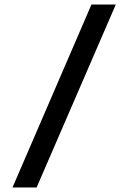

<svg xmlns="http://www.w3.org/2000/svg" viewBox="-20 -720 564 844"><path d="M489 -700 141 104H35L382 -700Z"/></svg>

Font: Kulim Park SemiBold
Style: Regular
Weight: 600
Designer: Noponies / Dale Sattler
Foundry: Noponies
Version: Version 1.000; ttfautohint (v1.8.3)